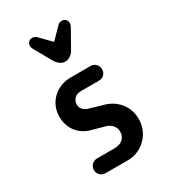

<svg xmlns="http://www.w3.org/2000/svg" viewBox="-193 -897 887 996"><g transform="rotate(-30 250.0 -399.0)"><path d="M95.7 -43.9C95.7 -19.5 116.2 0 140.1 0H275.9C355.5 0 430.2 -65.9 430.2 -157.2C430.2 -234.9 381.8 -288.1 319.3 -308.6L223.6 -336.4C206.1 -344.2 189 -356.9 189 -382.8C189 -410.2 209 -432.6 241.7 -432.6H351.6C376 -432.6 394.5 -451.7 394.5 -476.1C394.5 -500.5 376 -520.5 351.6 -520.5H232.4C149.9 -520.5 79.1 -461.9 79.1 -372.1C79.1 -304.2 119.1 -252 178.7 -233.4L266.6 -209C293 -200.7 314 -179.2 314 -148.9C314 -113.3 287.6 -88.4 248 -88.4H140.1C116.2 -88.4 95.7 -67.9 95.7 -43.9ZM195.3 -642.6C208 -621.1 227.1 -605.5 249.5 -605.5C272.9 -605.5 292.5 -620.6 304.7 -642.6L363.3 -746.6C367.2 -753.9 369.6 -761.7 369.6 -768.6C369.6 -783.2 357.4 -798.3 339.8 -798.3C330.6 -798.3 320.8 -795.9 314 -788.6L250 -723.1L186 -788.6C179.2 -795.4 169.4 -798.3 160.2 -798.3C142.6 -798.3 130.4 -783.2 130.4 -768.6C130.4 -761.2 132.8 -753.9 136.7 -746.6Z"/></g></svg>

Font: Supermercado One
Style: Regular
Weight: 400
Designer: James Grieshaber
Foundry: James Grieshaber
Version: Version 1.002